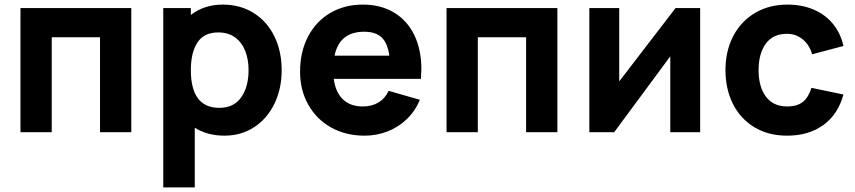

<svg xmlns="http://www.w3.org/2000/svg" viewBox="-20 -575 3718 835"><path d="M205 0H69V-540H551V0H415V-413H205Z M1205 -270Q1205 -189.5 1173.8 -124.5Q1142.5 -59.5 1085.8 -22.2Q1029 15 956 15Q882 15 827 -19.5V240H690V-540H810V-510Q867.5 -555 949 -555Q1025 -555 1083.2 -518.5Q1141.5 -482 1173.2 -417Q1205 -352 1205 -270ZM1061 -270Q1061 -316.5 1046.5 -353.5Q1032 -390.5 1002.5 -412.2Q973 -434 929 -434Q867.5 -434 838.8 -390.5Q810 -347 810 -270Q810 -106 934 -106Q997 -106 1029 -151.8Q1061 -197.5 1061 -270Z M1431.5 -232Q1439 -174 1471.2 -143Q1503.5 -112 1558 -112Q1597.5 -112 1626.2 -129.5Q1655 -147 1670 -180L1806 -141Q1786 -92.5 1749.5 -57.2Q1713 -22 1665.5 -3.5Q1618 15 1566 15Q1484 15 1420.2 -20.5Q1356.5 -56 1320.8 -119.5Q1285 -183 1285 -263Q1285 -350 1319.8 -416.2Q1354.5 -482.5 1416.5 -518.8Q1478.5 -555 1558 -555Q1636 -555 1693.5 -520.5Q1751 -486 1781.8 -422.5Q1812.5 -359 1812.5 -273.5Q1812.5 -260 1810.5 -232ZM1435 -333H1673Q1666 -387.5 1639.8 -412.2Q1613.5 -437 1564 -437Q1456.5 -437 1435 -333Z M2058 0H1922V-540H2404V0H2268V-413H2058Z M2918 -540H3025V0H2895V-330L2651 0H2543V-540H2673V-221Z M3135 -270Q3135 -352 3168.2 -416.8Q3201.5 -481.5 3262.8 -518.2Q3324 -555 3405 -555Q3468 -555 3518.8 -533.2Q3569.5 -511.5 3602.8 -470.8Q3636 -430 3648 -375L3512 -339Q3500 -380.5 3470.5 -404.2Q3441 -428 3403 -428Q3341 -428 3310 -384.5Q3279 -341 3279 -270Q3279 -197.5 3311 -154.8Q3343 -112 3403 -112Q3447 -112 3471.8 -132Q3496.5 -152 3509 -193L3648 -164Q3625 -78 3561 -31.5Q3497 15 3403 15Q3321 15 3260.2 -22Q3199.5 -59 3167.2 -123.8Q3135 -188.5 3135 -270Z"/></svg>

Font: Hauora ExtraBold
Style: Regular
Weight: 800
Designer: Wayne Shih
Foundry: WCYS
Version: Version 1.001